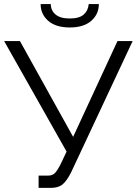

<svg xmlns="http://www.w3.org/2000/svg" viewBox="-20 -909 663 931"><path d="M167.2 2.1V-57.4H212.2Q234.8 -57.4 246.6 -70.2Q258.4 -83 272.1 -108.9L302.8 -174L0 -710H76.6L334.6 -245.4L549.7 -710H623.2L325.8 -75.3Q305.5 -34.1 284.7 -16Q263.9 2.1 225.9 2.1ZM318.3 -775.8Q250.4 -775.8 213.7 -808.1Q177 -840.4 177 -889.3H226.3Q226.3 -858.6 249.1 -839Q271.8 -819.3 318.3 -819.3Q364.1 -819.3 385.7 -838.3Q407.4 -857.2 410.2 -889.3H459.3Q459.3 -840.4 422.6 -808.1Q385.9 -775.8 318.3 -775.8Z"/></svg>

Font: Raleway Thin
Style: Regular
Weight: 100
Designer: Matt McInerney, Pablo Impallari, Rodrigo Fuenzalida
Foundry: Matt McInerney, Pablo Impallari, Rodrigo Fuenzalida
Version: Version 4.026